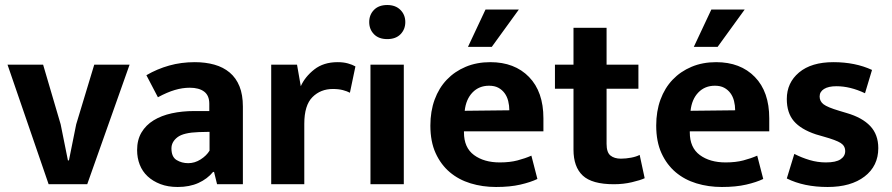

<svg xmlns="http://www.w3.org/2000/svg" viewBox="-20 -735 3558 766"><path d="M356 -477H497L328 0H174L10 -477H152L222 -239L251 -95H255L284 -239Z M564 -435Q607 -460 655 -473.5Q703 -487 757 -487Q800 -487 835.5 -477Q871 -467 896.5 -445.5Q922 -424 935.5 -390.5Q949 -357 949 -310V0H846L834 -49H830Q807 -21 771.5 -5Q736 11 689 11Q650 11 620 -0.5Q590 -12 569 -31.5Q548 -51 537.5 -78Q527 -105 527 -136Q527 -177 544.5 -206.5Q562 -236 593 -255Q624 -274 665.5 -283Q707 -292 755 -292H815V-321Q815 -354 794.5 -369.5Q774 -385 737 -385Q708 -385 677.5 -376Q647 -367 610 -347ZM816 -209 773 -208Q712 -206 688 -187.5Q664 -169 664 -143Q664 -109 684.5 -96.5Q705 -84 731 -84Q757 -84 780.5 -99Q804 -114 816 -134Z M1062 0V-477H1165L1180 -391Q1197 -429 1234 -458Q1271 -487 1327 -487Q1350 -487 1368 -482Q1386 -477 1398 -470L1376 -365Q1365 -371 1348 -375.5Q1331 -380 1308 -380Q1259 -380 1226.5 -347.5Q1194 -315 1194 -241V0Z M1458 0V-477H1591V0ZM1525 -579Q1491 -579 1472 -598.5Q1453 -618 1453 -647Q1453 -676 1472 -695.5Q1491 -715 1525 -715Q1558 -715 1577.5 -695.5Q1597 -676 1597 -647Q1597 -618 1578 -598.5Q1559 -579 1525 -579Z M2148 -211H1831V-207Q1831 -146 1871 -116.5Q1911 -87 1974 -87Q2014 -87 2044.5 -95Q2075 -103 2100 -114L2124 -21Q2097 -8 2056 1.5Q2015 11 1959 11Q1905 11 1857.5 -3.5Q1810 -18 1774.5 -48Q1739 -78 1718 -124Q1697 -170 1697 -234Q1697 -291 1714 -337.5Q1731 -384 1762.5 -417Q1794 -450 1838 -468.5Q1882 -487 1936 -487Q2033 -487 2090.5 -428Q2148 -369 2148 -263ZM2012 -295Q2012 -314 2007.5 -332Q2003 -350 1993 -363.5Q1983 -377 1968 -385Q1953 -393 1931 -393Q1891 -393 1865 -366Q1839 -339 1834 -293ZM1942 -548H1847L1917 -697H2050Z M2527 -381H2400V-161Q2400 -127 2415.5 -114.5Q2431 -102 2457 -102Q2477 -102 2498 -106Q2519 -110 2532 -117L2552 -24Q2535 -16 2501 -8Q2467 0 2429 0Q2342 0 2305 -34.5Q2268 -69 2268 -138V-381H2194V-477H2268V-624H2400V-477H2527Z M3049 -211H2732V-207Q2732 -146 2772 -116.5Q2812 -87 2875 -87Q2915 -87 2945.5 -95Q2976 -103 3001 -114L3025 -21Q2998 -8 2957 1.5Q2916 11 2860 11Q2806 11 2758.5 -3.5Q2711 -18 2675.5 -48Q2640 -78 2619 -124Q2598 -170 2598 -234Q2598 -291 2615 -337.5Q2632 -384 2663.5 -417Q2695 -450 2739 -468.5Q2783 -487 2837 -487Q2934 -487 2991.5 -428Q3049 -369 3049 -263ZM2913 -295Q2913 -314 2908.5 -332Q2904 -350 2894 -363.5Q2884 -377 2869 -385Q2854 -393 2832 -393Q2792 -393 2766 -366Q2740 -339 2735 -293ZM2843 -548H2748L2818 -697H2951Z M3431 -363Q3372 -391 3317 -391Q3285 -391 3267.5 -380Q3250 -369 3250 -350Q3250 -331 3265.5 -319Q3281 -307 3328 -293L3358 -284Q3420 -266 3452 -232Q3484 -198 3484 -144Q3484 -73 3429.5 -31Q3375 11 3282 11Q3187 11 3119 -23L3149 -121Q3178 -106 3210 -96.5Q3242 -87 3275 -87Q3315 -87 3333.5 -99.5Q3352 -112 3352 -132Q3352 -153 3334 -164.5Q3316 -176 3266 -190L3235 -199Q3175 -219 3147 -252Q3119 -285 3119 -340Q3119 -405 3168 -446Q3217 -487 3305 -487Q3392 -487 3459 -456Z"/></svg>

Font: Ek Mukta
Style: Bold
Weight: 700
Designer: Girish Dalvi and Yashodeep Gholap
Foundry: Ek Type
Version: Version 2.538;PS 1.002;hotconv 16.6.51;makeotf.lib2.5.65220;